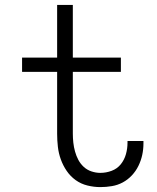

<svg xmlns="http://www.w3.org/2000/svg" viewBox="-20 -755 640 783"><path d="M389 8Q363 8 336.5 1.5Q310 -5 288.5 -20.5Q267 -36 252 -58Q237 -80 228 -105Q219 -130 216 -156.5Q213 -183 213 -210V-462H70V-520H213V-735H277V-520H473V-462H277V-210Q277 -192 279 -173.5Q281 -155 286 -137Q291 -119 299.5 -103Q308 -87 321.5 -74.5Q335 -62 353 -56Q371 -50 389 -50Q413 -50 435.5 -58.5Q458 -67 472.5 -85Q487 -103 493.5 -126Q500 -149 500 -173Q500 -175 500 -176.5Q500 -178 500 -180H565Q565 -177 565 -174.5Q565 -172 565 -170Q565 -146 560 -123Q555 -100 544.5 -78.5Q534 -57 517.5 -39.5Q501 -22 480.5 -11Q460 0 436.5 4Q413 8 389 8Z"/></svg>

Font: Iosevka Custom Light Extended
Style: Regular
Weight: 300
Width: 7
Monospace: yes
Designer: Belleve Invis
Foundry: Belleve Invis
Version: Version 11.2.4; ttfautohint (v1.8.4)